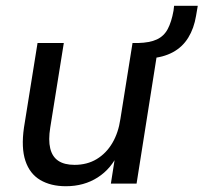

<svg xmlns="http://www.w3.org/2000/svg" viewBox="-20 -636 705 665"><path d="M208 9Q156 9 119.5 -12.5Q83 -34 68 -79Q53 -124 63 -194L110 -487H201L154 -194Q147 -151 154 -122Q161 -93 182 -79Q203 -65 238 -65Q282 -65 315 -85Q348 -105 369 -140.5Q390 -176 397 -224L439 -487H530L453 0H364L381 -108H391Q366 -52 318.5 -21.5Q271 9 208 9ZM500 -434 454 -465 458 -487Q499 -488 523.5 -499.5Q548 -511 561 -535.5Q574 -560 581 -599L583 -616H665L659 -581Q652 -538 632 -505.5Q612 -473 578.5 -455Q545 -437 500 -434Z"/></svg>

Font: Nunito Sans 12pt ExtraLight 12pt Medium
Style: Italic
Weight: 500
Italic angle: -9°
Version: Version 3.101;gftools[0.9.27]